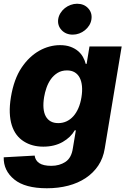

<svg xmlns="http://www.w3.org/2000/svg" viewBox="-22 -795 683 1031"><path d="M-2.1 49.7 164.1 40.5Q167.3 66.4 188.9 81Q210.6 95.5 253.6 95.5Q297.2 95.5 329.5 74.2Q361.9 52.9 369.3 0.7L385.3 -95.2H379.3Q358.3 -57.9 314.6 -32.7Q270.2 -7.5 210.6 -7.5Q150.2 -7.5 106.2 -35.5Q83.8 -49.4 67.3 -71Q50.8 -92.7 41.4 -122.3Q32 -152 30.5 -189.6Q29.1 -227.3 36.6 -273.4Q52.6 -370 93.4 -431.1Q114 -462 138.3 -484.9Q162.6 -507.8 189.1 -522.7Q215.6 -537.6 243.8 -545.1Q272 -552.6 300.4 -552.6Q332.4 -552.6 356.2 -543.9Q380 -535.2 396.7 -521.1Q413.4 -507.1 423.5 -489Q433.6 -470.9 438.2 -452.1H443.2L458.5 -545.5H631.4L540.5 2.1Q532.3 54.3 505.7 94.1Q479 133.9 438.2 161Q397.4 188.2 344.3 202.1Q291.2 215.9 229.8 215.9Q112.6 215.9 54.7 168.7Q-3.6 121.1 -2.1 49.7ZM290.8 -133.9Q314.6 -133.9 335 -143.3Q355.5 -152.7 371.6 -170.6Q387.8 -188.6 399 -214.5Q410.2 -240.4 415.5 -273.4Q420.8 -306.5 418.1 -333.1Q415.5 -359.7 405.5 -378.4Q395.6 -397 378.6 -407Q361.5 -416.9 337.7 -416.9Q308.9 -416.9 287.5 -403.8Q266 -390.6 251.2 -369.9Q236.5 -349.1 227.6 -323.5Q218.8 -297.9 214.8 -273.4Q209.5 -240.8 211.6 -214.8Q213.8 -188.9 223.4 -171Q233 -153.1 249.8 -143.5Q266.7 -133.9 290.8 -133.9ZM290.5 -692.1Q293.3 -709.9 302.9 -725.1Q312.5 -740.4 326.3 -751.4Q340.2 -762.4 357.2 -768.6Q374.3 -774.9 391.7 -774.9Q429 -774.9 451.3 -750.7Q473.7 -726.6 469.1 -692.1Q466.6 -674 457.2 -658.9Q447.8 -643.8 433.9 -632.6Q420.1 -621.4 403.2 -615.2Q386.4 -609 368.6 -609Q331.7 -609 308.6 -633.5Q285.9 -658 290.5 -692.1Z"/></svg>

Font: Inter P Extra Bold
Style: Italic
Weight: 800
Italic angle: 9.39999°
Designer: Rasmus Andersson
Foundry: rsms
Version: Version 3.018;git-588b23468